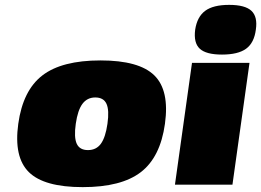

<svg xmlns="http://www.w3.org/2000/svg" viewBox="-20 -758 1072 788"><path d="M154 -448.5Q234 -510 392.5 -510Q551 -510 613.5 -448.5Q676 -387 657 -250Q638 -113 558 -51.5Q478 10 319.5 10Q161 10 98.5 -51.5Q36 -113 55 -250Q74 -387 154 -448.5ZM291 -250Q283 -194 295 -168Q307 -142 341 -142Q375 -142 394 -168Q413 -194 421 -250Q429 -306 417 -332Q405 -358 371 -358Q338 -358 318.5 -332Q299 -306 291 -250Z M934 0H698L768 -500H1004ZM781 -636Q789 -689 822 -713.5Q855 -738 920.5 -738Q986 -738 1012 -713.5Q1038 -689 1030 -636Q1023 -582 990 -558Q957 -534 891 -534Q826 -534 800 -558Q774 -582 781 -636Z"/></svg>

Font: Fivo Sans Modern ExtBlk
Style: Regular
Weight: 900
Designer: Alexander Slobzheninov
Foundry: Alexander Slobzheninov
Version: 1.0